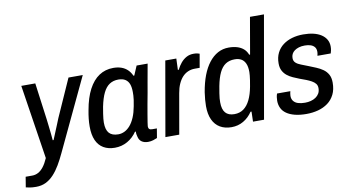

<svg xmlns="http://www.w3.org/2000/svg" viewBox="-122 -938 2455 1338"><g transform="rotate(-10 1106.0 -269.0)"><path d="M35 185Q8 185 -11 181.5Q-30 178 -37 176L-25 103H22Q44 103 64 92.5Q84 82 102 59Q120 36 136 -1L55 -526H154L189 -265Q192 -242 195 -213.5Q198 -185 201 -159.5Q204 -134 205 -115H211Q216 -126 222.5 -142.5Q229 -159 237 -178Q245 -197 253.5 -218Q262 -239 270 -259L389 -526H490L249 -16Q229 27 207.5 63.5Q186 100 160.5 127.5Q135 155 104.5 170Q74 185 35 185Z M623 12Q577 12 543.5 -7.5Q510 -27 492.5 -66Q475 -105 475 -164Q475 -191 478 -219Q481 -247 487 -278Q502 -364 532.5 -422Q563 -480 607 -509Q651 -538 707 -538Q740 -538 765 -529Q790 -520 808 -502.5Q826 -485 837 -460H843L871 -526H949L926 -398Q921 -365 913.5 -326Q906 -287 899 -248.5Q892 -210 886.5 -177Q881 -144 877.5 -122Q874 -100 874 -95Q874 -82 880.5 -76Q887 -70 900 -70H934L923 -4Q912 1 895 6.5Q878 12 858 12Q831 12 813 -0.5Q795 -13 790 -39Q788 -46 786.5 -54.5Q785 -63 786 -73L780 -74Q753 -34 712.5 -11Q672 12 623 12ZM663 -76Q686 -76 707.5 -86.5Q729 -97 747.5 -118.5Q766 -140 780 -173Q794 -206 802 -250Q807 -276 809.5 -293.5Q812 -311 812.5 -324.5Q813 -338 813 -348Q813 -383 804.5 -405.5Q796 -428 777 -440Q758 -452 728 -452Q692 -452 665.5 -434.5Q639 -417 621 -380Q603 -343 591 -284Q586 -256 583 -236Q580 -216 578.5 -201Q577 -186 577 -174Q577 -123 598 -99.5Q619 -76 663 -76Z M982 0 1074 -526H1152L1149 -446H1155Q1168 -472 1185 -492.5Q1202 -513 1224.5 -525.5Q1247 -538 1276 -538Q1290 -538 1300.5 -536Q1311 -534 1318 -531L1301 -434H1267Q1240 -434 1217.5 -424Q1195 -414 1178 -395.5Q1161 -377 1148.5 -349Q1136 -321 1130 -285L1080 0Z M1449 12Q1402 12 1368 -8Q1334 -28 1316 -67Q1298 -106 1298 -163Q1298 -184 1300 -208.5Q1302 -233 1306 -260Q1317 -326 1336.5 -377Q1356 -428 1384 -464Q1412 -500 1447 -519Q1482 -538 1524 -538Q1558 -538 1584 -530Q1610 -522 1628.5 -506Q1647 -490 1657 -464H1663L1708 -723H1807L1680 0H1602L1604 -71H1597Q1571 -32 1533 -10Q1495 12 1449 12ZM1484 -74Q1522 -74 1549.5 -94Q1577 -114 1595.5 -152Q1614 -190 1624 -244Q1629 -270 1631.5 -288.5Q1634 -307 1635.5 -320.5Q1637 -334 1637 -345Q1637 -383 1626.5 -406Q1616 -429 1597 -439.5Q1578 -450 1551 -450Q1513 -450 1486.5 -432.5Q1460 -415 1442.5 -378.5Q1425 -342 1414 -285Q1409 -256 1405.5 -235Q1402 -214 1401 -199.5Q1400 -185 1400 -172Q1400 -122 1421 -98Q1442 -74 1484 -74Z M1979 12Q1932 12 1897 3Q1862 -6 1838.5 -22.5Q1815 -39 1804 -62.5Q1793 -86 1793 -114Q1793 -127 1795 -140Q1797 -153 1801 -164H1895Q1893 -156 1891.5 -147Q1890 -138 1890 -131Q1890 -109 1901.5 -94.5Q1913 -80 1933.5 -73.5Q1954 -67 1982 -67Q2004 -67 2023.5 -72Q2043 -77 2058.5 -87.5Q2074 -98 2083 -113.5Q2092 -129 2092 -151Q2092 -170 2082 -182.5Q2072 -195 2055 -204.5Q2038 -214 2017.5 -222Q1997 -230 1974 -238Q1951 -247 1928.5 -257Q1906 -267 1888 -281.5Q1870 -296 1859 -317Q1848 -338 1848 -369Q1848 -411 1864 -443Q1880 -475 1908 -496Q1936 -517 1972.5 -527.5Q2009 -538 2051 -538Q2091 -538 2123 -530.5Q2155 -523 2178 -508Q2201 -493 2213.5 -471.5Q2226 -450 2226 -422Q2226 -408 2223.5 -395Q2221 -382 2218 -374H2124Q2127 -386 2127.5 -392.5Q2128 -399 2128 -403Q2128 -423 2118 -435.5Q2108 -448 2090.5 -454Q2073 -460 2049 -460Q2025 -460 2007 -454.5Q1989 -449 1976 -439.5Q1963 -430 1956.5 -417Q1950 -404 1950 -388Q1950 -367 1964 -354.5Q1978 -342 2001 -333.5Q2024 -325 2051 -314Q2076 -304 2101.5 -293.5Q2127 -283 2148.5 -268Q2170 -253 2183 -230Q2196 -207 2196 -172Q2196 -123 2178.5 -88Q2161 -53 2131 -31Q2101 -9 2062 1.5Q2023 12 1979 12Z"/></g></svg>

Font: Archivo SemiCondensed Medium
Style: Italic
Weight: 500
Width: 4
Italic angle: -10°
Designer: Hector Gatti
Foundry: Omnibus-Type
Version: Version 2.001